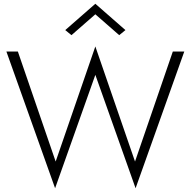

<svg xmlns="http://www.w3.org/2000/svg" viewBox="-20 -974 1014 1021"><path d="M487 -576 701 27 960 -700H899L698 -115L487 -727L276 -115L75 -700H14L273 27ZM647 -814 487 -954 327 -814 360 -787 487 -898 614 -787Z"/></svg>

Font: NM-font
Style: Light
Weight: 500
Designer: ""
Foundry: ""
Version: ""